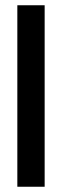

<svg xmlns="http://www.w3.org/2000/svg" viewBox="-20 -711 236 731"><path d="M46 0V-691H150V0Z"/></svg>

Font: Bricolage Grotesque 48pt Condensed Medium
Style: Regular
Weight: 500
Width: 3
Designer: Mathieu Triay
Foundry: Atelier Triay
Version: Version 1.001;gftools[0.9.33.dev8+g029e19f]